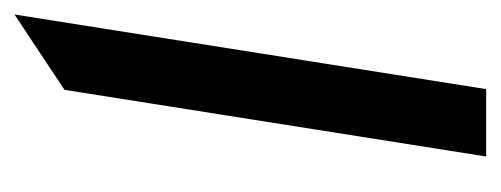

<svg xmlns="http://www.w3.org/2000/svg" viewBox="-233 -458 691 265"><g transform="rotate(-90 112.5 -325.5)"><path d="M29 0H122L225 -651L121 -582Z"/></g></svg>

Font: Charger Pro
Style: ExBdExtObl
Weight: 400
Designer: Jasper
Foundry: Cannot Into Space Fonts
Version: Version 1.09